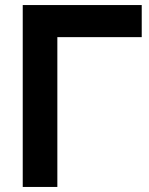

<svg xmlns="http://www.w3.org/2000/svg" viewBox="-20 -740 591 760"><path d="M207 0V-593H541V-720H70V0Z"/></svg>

Font: Vela Sans ExtBd
Style: Regular
Weight: 800
Designer: Principal design: Mikhail Sharanda - project Manrope.
Design modification: Ravid Balaliev
Foundry: Mikhail Sharanda
Version: Version 1.001